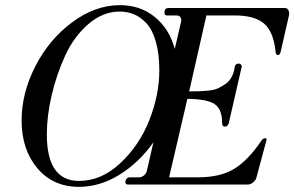

<svg xmlns="http://www.w3.org/2000/svg" viewBox="-20 -717 1144 746"><path d="M287 9Q186 9 125 -63.5Q64 -136 64 -249Q64 -356 117.5 -460Q171 -564 260.5 -630.5Q350 -697 446 -697Q525 -697 581.5 -651Q638 -605 659 -527L683 -630Q686 -642 681.5 -649.5Q677 -657 666 -657H628Q619 -657 619 -668Q619 -686 635 -686H1086Q1096 -686 1100.5 -677.5Q1105 -669 1103 -658L1070 -514Q1067 -503 1060 -503Q1052 -503 1051 -514Q1043 -594 1006 -625.5Q969 -657 892 -657H782L715 -362Q718 -362 724 -362Q745 -362 756.5 -362.5Q768 -363 790 -365Q812 -367 826 -373.5Q840 -380 855 -390Q870 -400 879.5 -417Q889 -434 892 -457Q894 -470 908 -470Q913 -470 916.5 -466Q920 -462 919 -457L869 -239Q865 -225 854 -225Q843 -225 843 -239Q843 -293 814 -312.5Q785 -332 708 -333L637 -28H748Q836 -28 890 -61Q944 -94 996 -171Q1002 -180 1011 -180Q1018 -180 1015 -171L976 -26Q973 -16 963 -8Q953 0 943 0H477Q467 0 467 -10Q467 -16 471.5 -22Q476 -28 483 -28H521Q531 -28 540 -36Q549 -44 551 -55L576 -164Q520 -85 444 -38Q368 9 287 9ZM287 -14Q374 -14 448 -83.5Q522 -153 560.5 -251Q599 -349 599 -443Q599 -508 585.5 -555Q572 -602 549 -626.5Q526 -651 500.5 -661.5Q475 -672 445 -672Q380 -672 324 -624Q268 -576 234 -502.5Q200 -429 181 -348Q162 -267 162 -195Q162 -14 287 -14Z"/></svg>

Font: HK Venetian
Style: Italic
Weight: 400
Italic angle: -12°
Version: Version 1.000;PS 001.000;hotconv 1.0.88;makeotf.lib2.5.64775